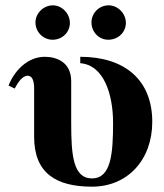

<svg xmlns="http://www.w3.org/2000/svg" viewBox="-20 -686 616 720"><path d="M452 -600C452 -636 422 -666 387 -666C352 -666 323 -637 323 -602C323 -566 351 -537 386 -537C423 -537 452 -565 452 -600ZM242 -600C242 -636 212 -666 178 -666C143 -666 113 -636 113 -602C113 -566 142 -537 177 -537C214 -537 242 -565 242 -600ZM281 -449C371 -442 404 -329 404 -226C404 -111 397 -17 325 -17C254 -17 247 -105 247 -225V-381C247 -454 191 -473 148 -473C82 -473 33 -419 12 -365L35 -354C48 -378 64 -402 84 -402C103 -402 108 -378 108 -355V-173C108 -36 191 14 325 14C459 14 551 -87 551 -229C551 -387 447 -473 281 -473Z"/></svg>

Font: XITS
Style: Bold
Weight: 700
Designer: MicroPress Inc., with final additions and corrections provided by Coen Hoffman, Elsevier (retired)
Version: Version 1.107